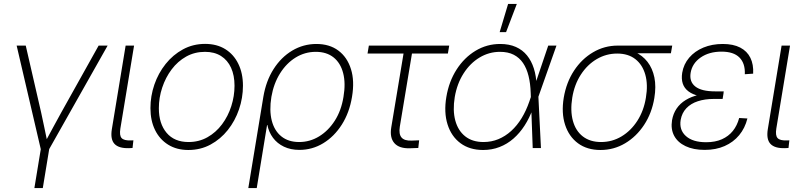

<svg xmlns="http://www.w3.org/2000/svg" viewBox="-20 -755 4098 979"><path d="M189 10.3 64.9 -522.5H111.3L189.5 -182.6Q198.2 -144.5 205.8 -106.2Q213.4 -67.9 221.7 -29.8H210Q231 -67.9 251.2 -106.2Q271.5 -144.5 293 -182.6L482.9 -522.5H528.8L228 10.3ZM155.3 204.1 189.5 -3.9H232.4L198.2 204.1Z M638.2 0.5Q585.4 2 563.7 -21.5Q542 -44.9 550.3 -96.2L620.6 -522.5H663.6L593.8 -100.1Q587.9 -64 600.3 -50.8Q612.8 -37.6 646.5 -39.1Q650.4 -39.1 653.6 -39.1Q656.7 -39.1 660.2 -39.6L655.8 -0.5Q651.9 -0.5 647.5 0Q643.1 0.5 638.2 0.5Z M940.4 9.8Q880.9 9.8 837.4 -17.3Q793.9 -44.4 770.5 -92.3Q747.1 -140.1 747.1 -203.6Q747.1 -265.1 767.1 -323.5Q787.1 -381.8 824.5 -428.7Q861.8 -475.6 913.1 -503.4Q964.4 -531.2 1025.9 -531.2Q1085.4 -531.2 1128.7 -504.4Q1171.9 -477.5 1195.3 -429.4Q1218.8 -381.3 1218.8 -317.9Q1218.8 -255.9 1198.7 -197.3Q1178.7 -138.7 1141.6 -92Q1104.5 -45.4 1053.5 -17.8Q1002.4 9.8 940.4 9.8ZM941.4 -30.8Q994.6 -30.8 1037.8 -55.2Q1081.1 -79.6 1112.1 -121.1Q1143.1 -162.6 1159.4 -213.9Q1175.8 -265.1 1175.8 -317.9Q1175.8 -370.6 1158.2 -409.4Q1140.6 -448.2 1106.9 -469.5Q1073.2 -490.7 1025.4 -490.7Q972.7 -490.7 929.4 -466.6Q886.2 -442.4 855.2 -401.1Q824.2 -359.9 807.1 -308.3Q790 -256.8 790 -203.1Q790 -124.5 829.6 -77.6Q869.1 -30.8 941.4 -30.8Z M1246.1 204.1 1322.8 -261.2Q1336.4 -342.3 1375 -402.8Q1413.6 -463.4 1470.2 -497.1Q1526.9 -530.8 1593.3 -530.8Q1660.2 -530.8 1705.3 -497.1Q1750.5 -463.4 1769.5 -402.8Q1788.6 -342.3 1774.9 -261.2Q1761.7 -180.7 1722.9 -119.6Q1684.1 -58.6 1628.2 -24.7Q1572.3 9.3 1506.8 9.3Q1461.9 9.3 1427.7 -7.1Q1393.6 -23.4 1372.1 -52.2Q1350.6 -81.1 1343.3 -117.7H1341.8L1289.1 204.1ZM1505.4 -30.8Q1560.1 -30.8 1607.2 -59.6Q1654.3 -88.4 1687.3 -139.9Q1720.2 -191.4 1731.4 -261.2Q1743.2 -330.6 1729.7 -382.3Q1716.3 -434.1 1680.7 -462.4Q1645 -490.7 1590.3 -490.7Q1534.7 -490.7 1487.5 -461.7Q1440.4 -432.6 1408 -380.9Q1375.5 -329.1 1363.8 -261.2Q1352.5 -191.9 1365.7 -140.1Q1378.9 -88.4 1414.6 -59.6Q1450.2 -30.8 1505.4 -30.8Z M2070.8 1Q2015.6 2.9 1991 -25.1Q1966.3 -53.2 1975.1 -106L2037.6 -481.9H1854L1860.8 -522.5H2270.5L2263.7 -481.9H2080.6L2018.6 -108.9Q2012.7 -71.3 2027.3 -54Q2042 -36.6 2079.1 -38.1Q2088.4 -38.6 2098.1 -38.8Q2107.9 -39.1 2117.2 -39.6L2112.8 -0.5Q2102.5 0 2092 0.2Q2081.5 0.5 2070.8 1Z M2443.4 9.8Q2374.5 9.8 2327.9 -24.9Q2281.2 -59.6 2262 -120.8Q2242.7 -182.1 2255.9 -260.7Q2269 -339.4 2308.1 -400.4Q2347.2 -461.4 2404.8 -496.1Q2462.4 -530.8 2530.3 -530.8Q2576.2 -530.8 2610.4 -515.6Q2644.5 -500.5 2667.2 -472.4Q2689.9 -444.3 2702.1 -405.8Q2714.4 -367.2 2715.8 -320.8H2729.5L2725.1 -264.6L2738.3 0H2696.3L2686 -281.7Q2684.6 -329.1 2675 -367.7Q2665.5 -406.2 2647 -433.6Q2628.4 -460.9 2599.6 -475.8Q2570.8 -490.7 2529.3 -490.7Q2473.6 -490.7 2425.3 -461.7Q2377 -432.6 2343.8 -380.6Q2310.5 -328.6 2298.8 -260.3Q2287.6 -192.4 2301.5 -140.6Q2315.4 -88.9 2352.1 -59.8Q2388.7 -30.8 2445.3 -30.8Q2485.8 -30.8 2521.2 -45.4Q2556.6 -60.1 2586.7 -87.4Q2616.7 -114.7 2639.9 -152.8Q2663.1 -190.9 2679.2 -237.8L2775.4 -522.5H2817.4L2724.6 -259.8L2710 -199.2H2696.3Q2679.7 -153.3 2655 -115Q2630.4 -76.7 2598.4 -48.6Q2566.4 -20.5 2527.3 -5.4Q2488.3 9.8 2443.4 9.8ZM2527.8 -591.3 2570.8 -734.9H2615.2L2560.5 -591.3Z M3042 9.8Q2973.6 9.8 2927.2 -24.4Q2880.9 -58.6 2861.3 -118.9Q2841.8 -179.2 2854.5 -256.8Q2867.7 -335 2907 -394.8Q2946.3 -454.6 3004.2 -488.5Q3062 -522.5 3129.9 -522.5H3407.7L3400.9 -483.4H3194.3L3127 -481.9Q3070.8 -481.9 3022.7 -453.6Q2974.6 -425.3 2941.7 -374.5Q2908.7 -323.7 2897.9 -256.8Q2887.2 -190.4 2901.1 -139.2Q2915 -87.9 2951.9 -59.3Q2988.8 -30.8 3044.9 -30.8Q3101.6 -30.8 3149.4 -59.6Q3197.3 -88.4 3230 -139.4Q3262.7 -190.4 3273.4 -256.8Q3284.7 -323.7 3270.3 -374.5Q3255.9 -425.3 3219.5 -453.6Q3183.1 -481.9 3127 -481.9L3127.4 -507.3Q3177.2 -507.3 3216.6 -490Q3255.9 -472.7 3281.5 -439.7Q3307.1 -406.7 3316.7 -360.1Q3326.2 -313.5 3316.4 -254.9Q3303.7 -178.2 3264.4 -118.4Q3225.1 -58.6 3167.5 -24.4Q3109.9 9.8 3042 9.8Z M3573.2 9.3Q3515.6 9.3 3475.6 -9.8Q3435.5 -28.8 3417.5 -62.7Q3399.4 -96.7 3406.7 -142.1Q3412.6 -175.8 3430.2 -201.7Q3447.8 -227.5 3476.6 -245.1Q3505.4 -262.7 3543.7 -271.5Q3582 -280.3 3628.4 -280.3H3669.4L3664.6 -250.5H3618.2Q3574.2 -250.5 3538.3 -238.8Q3502.4 -227.1 3479.7 -203.1Q3457 -179.2 3450.7 -143.6Q3442.4 -92.8 3477.3 -61.3Q3512.2 -29.8 3580.6 -29.8Q3627 -29.8 3660.9 -44.9Q3694.8 -60.1 3716.8 -87.4Q3738.8 -114.7 3749 -153.3L3791 -150.9Q3778.8 -101.6 3749 -65.7Q3719.2 -29.8 3674.8 -10.3Q3630.4 9.3 3573.2 9.3ZM3624.5 -257.3Q3578.6 -257.3 3544.9 -265.4Q3511.2 -273.4 3490.2 -289.3Q3469.2 -305.2 3461.4 -328.9Q3453.6 -352.5 3458.5 -383.8Q3465.8 -427.7 3494.1 -460.9Q3522.5 -494.1 3566.7 -512.5Q3610.8 -530.8 3665.5 -530.8Q3718.8 -530.8 3754.2 -512.5Q3789.6 -494.1 3806.2 -460.2Q3822.8 -426.3 3820.3 -379.4L3777.8 -376.5Q3780.3 -431.6 3750.5 -461.7Q3720.7 -491.7 3659.2 -491.7Q3595.7 -491.7 3552.7 -461.9Q3509.8 -432.1 3501.5 -383.8Q3494.1 -338.4 3525.6 -313.7Q3557.1 -289.1 3626.5 -289.1H3670.4L3665.5 -257.3Z M3982.9 0.5Q3930.2 2 3908.4 -21.5Q3886.7 -44.9 3895 -96.2L3965.3 -522.5H4008.3L3938.5 -100.1Q3932.6 -64 3945.1 -50.8Q3957.5 -37.6 3991.2 -39.1Q3995.1 -39.1 3998.3 -39.1Q4001.5 -39.1 4004.9 -39.6L4000.5 -0.5Q3996.6 -0.5 3992.2 0Q3987.8 0.5 3982.9 0.5Z"/></svg>

Font: Inter 28pt ExtraLight
Style: Italic
Weight: 250
Italic angle: -9.3988°
Designer: Rasmus Andersson
Foundry: rsms
Version: Version 4.001;git-66647c0bb